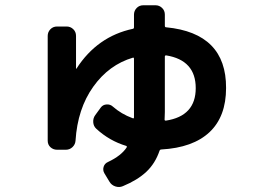

<svg xmlns="http://www.w3.org/2000/svg" viewBox="-20 -658 1040 741"><path d="M621.1 -444.3Q616.2 -444.3 616.2 -439.5V-225.6Q616.2 -219.7 615.7 -210.4Q615.2 -201.2 615.2 -196.3Q615.2 -192.4 620.1 -192.4Q735.4 -210 735.4 -317.9Q735.4 -425.8 621.1 -444.3ZM200.2 -80.1Q185.5 -80.1 174.8 -89.8Q164.1 -99.6 164.1 -115.2V-519.5Q164.1 -534.2 174.3 -544.9Q184.6 -555.7 200.2 -555.7H237.3Q252 -555.7 262.7 -545.4Q273.4 -535.2 273.4 -519.5V-393.6V-392.6Q275.4 -392.6 275.4 -393.6Q355.5 -517.6 493.2 -546.9Q497.1 -547.9 497.1 -552.7V-601.6Q497.1 -616.2 507.3 -627Q517.6 -637.7 533.2 -637.7H580.1Q594.7 -637.7 605.5 -627.4Q616.2 -617.2 616.2 -601.6V-558.6Q616.2 -552.7 621.1 -552.7Q853.5 -530.3 852.5 -318.4Q852.5 -208 788.6 -147.9Q724.6 -87.9 602.5 -81.1Q597.7 -81.1 595.7 -76.2Q579.1 -27.3 544.9 4.9Q510.7 37.1 454.1 60.5Q440.4 66.4 425.3 61.5Q410.2 56.6 402.3 43L382.8 10.7Q376 -1 379.9 -14.2Q383.8 -27.3 397.5 -33.2Q447.3 -56.6 468.8 -88.9Q470.7 -92.8 467.8 -94.7Q402.3 -114.3 351.6 -161.1Q340.8 -170.9 339.8 -186.5Q338.9 -202.1 347.7 -213.9L369.1 -243.2Q377 -253.9 391.1 -254.9Q405.3 -255.9 415 -247.1Q448.2 -217.8 491.2 -202.1Q497.1 -199.2 497.1 -205.1V-225.6V-431.6Q497.1 -433.6 495.6 -435.1Q494.1 -436.5 493.2 -435.5Q400.4 -408.2 339.8 -323.2Q279.3 -238.3 271.5 -115.2Q270.5 -100.6 259.8 -90.3Q249 -80.1 234.4 -80.1Z"/></svg>

Font: Rounded-L Mgen+ 1m bold
Style: Bold
Weight: 700
Designer: [Source Han Sans]
Ryoko NISHIZUKA  (kana & ideographs); Paul D. Hunt (Latin, Greek & Cyrillic); Wenlong ZHANG  (bopomofo
Version: Version 1.059.20150602